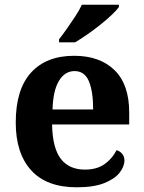

<svg xmlns="http://www.w3.org/2000/svg" viewBox="-20 -786 612 816"><path d="M306.1 10Q178 10 112.4 -62.3Q46.9 -134.6 46.9 -265.2Q46.9 -405.7 111.8 -477.3Q176.8 -548.9 295 -548.9Q404.2 -548.9 466.6 -488Q529.1 -427.2 529.1 -308.2V-256.9H201.3Q203.3 -156.6 238.5 -110.9Q273.7 -65.2 341 -65.2Q392.4 -65.2 425.5 -89.3Q458.5 -113.4 475.3 -147.9Q489.3 -143.8 499.1 -132.5Q508.8 -121.1 508.8 -104.1Q508.8 -78.3 488.1 -51.8Q467.3 -25.3 422.8 -7.7Q378.3 10 306.1 10ZM375.9 -320.8Q375.9 -397.3 357.8 -440.6Q339.6 -483.9 297 -483.9Q255.4 -483.9 230.4 -442.1Q205.4 -400.4 203.3 -320.8ZM231 -619Q246 -638 264.3 -664Q282.6 -690 300.3 -717Q317.9 -744 327.9 -766H485.3V-756Q476.3 -743 455.1 -723Q433.9 -703 406.5 -681Q379.1 -659 350.9 -639.5Q322.6 -620 299.2 -606H231Z"/></svg>

Font: Noto Serif Hebrew
Style: Regular
Weight: 400
Designer: Monotype Design Team
Foundry: Monotype Imaging Inc.
Version: Version 2.003